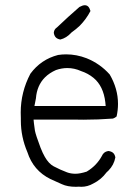

<svg xmlns="http://www.w3.org/2000/svg" viewBox="-20 -719 540 746"><path d="M236.8 -507.8Q221.2 -507.8 205.6 -505.4Q139.2 -488.3 98.1 -432.6Q60.5 -361.3 60.5 -281.7Q60.5 -271 61 -259.8Q61 -254.9 61 -250.5Q61 -187 86.4 -127.9Q109.4 -56.2 175.8 -23.4Q191.9 -15.6 220.2 -3.4Q242.2 6.8 274.9 6.8Q280.3 6.8 286.6 6.3Q291.5 6.8 295.9 6.8Q320.3 6.8 342.3 -5.9Q373 -21 393.6 -48.8L394.5 -49.8Q398.4 -53.7 401.4 -56.2Q422.9 -78.1 428.2 -107.4Q426.3 -118.2 420.2 -124.3Q414.1 -130.4 401.9 -132.3Q390.1 -130.9 383.3 -124Q378.9 -120.1 376 -113.3Q355.5 -75.7 318.4 -53.2L316.9 -52.2Q291 -43.9 273.2 -43.9Q255.4 -43.9 240.7 -49.3Q214.4 -59.1 188.5 -72.8Q169.4 -83 154.3 -109.4Q146 -123.5 137.2 -146Q119.1 -193.8 115.7 -211.4Q112.8 -228.5 111.8 -240.2L110.4 -254.4H264.6H265.1Q284.2 -253.9 303.7 -253.9Q361.3 -253.9 418.9 -258.3Q427.2 -261.2 433.1 -266.6Q438.5 -291.5 438.5 -315.4Q438.5 -374.5 406.2 -429.7Q368.7 -471.7 316.4 -492.7Q277.3 -507.8 236.8 -507.8ZM288.6 -691.9Q244.6 -653.8 201.7 -612.8Q198.7 -610.4 196.8 -608.9Q189.9 -602.1 189 -591.3Q190.9 -579.6 197 -573.5Q203.1 -567.4 214.4 -565.4Q238.3 -571.3 256.8 -591.8L257.8 -592.8Q276.4 -606 290 -619.1Q315.4 -645 331.5 -676.3Q328.1 -688 322.8 -693.4Q317.4 -698.7 309.3 -698.7Q301.3 -698.7 288.6 -691.9ZM241.7 -454.6Q269 -454.6 294.9 -442.9Q321.8 -434.1 343.3 -416.5Q381.8 -384.8 389.2 -321.8L390.6 -307.1H113.8L119.6 -336.9Q123.5 -387.2 154.8 -418.5Q171.9 -435.5 197.3 -446.8Q219.7 -454.6 241.7 -454.6ZM119.6 -336.9V-335.9Q119.6 -336.4 119.6 -336.9ZM294.9 -442.9 293.9 -443.4Q294.4 -442.9 294.9 -442.9Z"/></svg>

Font: NaikaiFont
Style: ExtraLight
Weight: 200
Version: Version 1.89